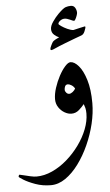

<svg xmlns="http://www.w3.org/2000/svg" viewBox="-116 -652 582 1018"><g transform="rotate(-5 175.5 -143.0)"><path d="M369.6 -88.4Q369.6 -36.1 356 21Q342.3 78.1 317.9 132.3Q293.5 186.5 261 230.5Q228.5 274.4 190.9 300.3Q153.3 326.2 113.3 326.2Q69.3 326.2 31.2 312.5Q-6.8 298.8 -30.3 284.2Q-53.7 269.5 -53.7 267.1Q-53.7 263.7 -52 260Q-50.3 256.3 -48.3 256.3Q-45.4 256.3 -28.6 260.7Q-11.7 265.1 8.3 269.5Q28.3 273.9 40.5 273.9Q82.5 273.9 124.8 254.6Q167 235.4 204.3 202.9Q241.7 170.4 271 129.9Q300.3 89.4 316.9 46.4Q333.5 3.4 333.5 -36.1Q333.5 -53.7 330.6 -65.4Q327.6 -77.1 323.7 -86.9Q312.5 -72.8 295.2 -57.4Q277.8 -42 254.9 -42Q236.8 -42 218.3 -52.7Q199.7 -63.5 187 -82.5Q174.3 -101.6 174.3 -126Q174.3 -153.3 184.8 -185.8Q195.3 -218.3 210.9 -247.6Q226.6 -276.9 243.4 -295.7Q260.3 -314.5 272.5 -314.5Q293.5 -314.5 315.9 -288.6Q338.4 -262.7 354 -212.2Q369.6 -161.6 369.6 -88.4ZM285.2 -174.3Q277.8 -186 266.8 -192.4Q255.9 -198.7 249 -198.7Q238.3 -198.7 233.9 -190.2Q229.5 -181.6 229.5 -169.9Q229.5 -164.1 236.1 -156Q242.7 -147.9 252 -147.9Q260.3 -147.9 270.8 -156Q281.2 -164.1 285.2 -174.3ZM368.2 -492.7Q368.2 -488.8 361.3 -471.2Q354.5 -453.6 340.3 -449.7Q332 -447.3 306.4 -437.3Q280.8 -427.2 252 -416.5Q217.8 -403.3 200.7 -395.3Q183.6 -387.2 178.2 -387.2Q172.9 -387.2 172.9 -393.1Q172.9 -398.4 179.7 -412.4Q186.5 -426.3 189.9 -430.7Q193.8 -435.5 206.5 -442.4Q219.2 -449.2 224.6 -451.2Q213.9 -454.6 199.7 -466.6Q185.5 -478.5 185.5 -498Q185.5 -515.1 200.7 -537.1Q215.8 -559.1 232.4 -575.7Q259.8 -603 272.9 -607.4Q286.1 -611.8 300.3 -611.8Q315.9 -611.8 323.2 -599.4Q330.6 -586.9 330.6 -572.8Q330.6 -567.9 327.1 -557.9Q323.7 -547.9 319.1 -539.6Q314.5 -531.2 311.5 -531.2Q306.6 -531.2 290.3 -539.1Q273.9 -546.9 261.2 -546.9Q249 -546.9 238 -538.6Q227.1 -530.3 227.1 -522Q227.1 -519 240.2 -509.8Q253.4 -500.5 271.5 -492.2Q289.6 -483.9 303.2 -482.9Q320.3 -487.3 340.1 -491.5Q359.9 -495.6 363.8 -496.6Q368.2 -497.6 368.2 -492.7Z"/></g></svg>

Font: Scheherazade New Rohingya
Style: Regular
Weight: 400
Designer: SIL International
Foundry: SIL International
Version: Version 3.000 ; LngRng